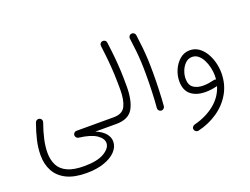

<svg xmlns="http://www.w3.org/2000/svg" viewBox="-130 -895 1884 1448"><g transform="rotate(-20 812.5 -170.5)"><path d="M61.5 32.7Q61.5 -25.9 75.7 -86.9Q89.8 -147.9 113.8 -213.9Q117.7 -224.6 127.9 -229.2Q138.2 -233.9 148.9 -230Q159.2 -226.6 164.1 -216.3Q168.9 -206.1 165 -195.3Q142.6 -133.3 129.6 -75.4Q116.7 -17.6 116.7 31.7Q116.7 89.8 138.7 132.6Q160.6 175.3 210.7 198.2Q260.7 221.2 344.7 221.2Q450.7 221.2 505.6 188Q560.5 154.8 560.5 113.8Q560.5 77.6 516.4 47.1Q472.2 16.6 376.5 4.9Q367.2 3.9 360.4 -3.4Q353.5 -10.7 352.5 -20Q351.6 -31.7 359.6 -40.5Q367.7 -49.3 379.4 -49.3H678.7Q689.9 -49.3 697.8 -41.3Q705.6 -33.2 705.6 -22Q705.6 -10.7 697.8 -2.9Q689.9 4.9 678.7 4.9H510.3Q561 24.9 586.7 55.2Q612.3 85.4 612.3 120.6Q612.3 163.1 579.3 198.5Q546.4 233.9 486.1 255.1Q425.8 276.4 343.3 276.4Q245.6 276.4 183.3 245.4Q121.1 214.4 91.3 159.2Q61.5 104 61.5 32.7Z M651.9 -22Q651.9 -33.2 659.7 -41.3Q667.5 -49.3 678.7 -49.3Q748 -49.3 772 -96.9Q795.9 -144.5 795.9 -230Q795.9 -294.4 793.7 -347.2Q791.5 -399.9 786.4 -456.3Q781.2 -512.7 771.5 -587.9Q770 -599.1 777.1 -608.2Q784.2 -617.2 794.9 -618.2Q806.2 -619.6 815.2 -612.8Q824.2 -606 825.2 -594.7Q834.5 -524.9 839.8 -469.5Q845.2 -414.1 847.7 -359.6Q850.1 -305.2 850.1 -237.3Q850.1 -120.1 813.5 -57.6Q776.9 4.9 678.7 4.9Q667.5 4.9 659.7 -2.9Q651.9 -10.7 651.9 -22Z M995.6 -565.9Q994.1 -577.1 1001.2 -586.2Q1008.3 -595.2 1019 -596.2Q1030.3 -597.7 1039.3 -590.8Q1048.3 -584 1049.8 -572.8Q1058.1 -512.7 1062.7 -465.6Q1067.4 -418.5 1069.6 -371.1Q1071.8 -323.7 1071.8 -261.7Q1071.8 -198.2 1069.3 -128.7Q1066.9 -59.1 1062 1.5Q1061 12.2 1052.2 19.8Q1043.5 27.3 1032.2 26.4Q1021.5 25.4 1013.9 16.8Q1006.3 8.3 1007.3 -2.4Q1012.7 -63 1015.1 -132.1Q1017.6 -201.2 1017.6 -263.7Q1017.6 -323.7 1015.4 -369.1Q1013.2 -414.6 1008.5 -460.2Q1003.9 -505.9 995.6 -565.9Z M1388.7 -328.1Q1428.2 -328.1 1459.2 -306.6Q1490.2 -285.2 1511.7 -249.8Q1533.2 -214.4 1544.4 -171.6Q1555.7 -128.9 1555.7 -86.9Q1555.7 3.9 1514.4 75.7Q1473.1 147.5 1402.6 195.8Q1332 244.1 1244.1 264.6Q1232.9 266.6 1223.6 260.3Q1214.4 253.9 1211.9 243.2Q1209.5 231.9 1216.1 222.9Q1222.7 213.9 1233.4 210.9Q1331.1 186 1398.9 130.9Q1466.8 75.7 1490.7 -3.9Q1440.4 8.8 1397 8.8Q1322.3 8.8 1278.8 -26.6Q1235.4 -62 1235.4 -134.8Q1235.4 -181.2 1254.9 -225.6Q1274.4 -270 1308.8 -299.1Q1343.3 -328.1 1388.7 -328.1ZM1286.6 -136.7Q1286.6 -86.4 1316.4 -64.5Q1346.2 -42.5 1396.5 -42.5Q1418 -42.5 1439.7 -45.9Q1461.4 -49.3 1483.9 -54.7Q1492.2 -57.1 1501 -53.2Q1502.4 -68.8 1502.4 -85Q1502.4 -114.7 1495.1 -147.7Q1487.8 -180.7 1473.4 -209.7Q1459 -238.8 1437.5 -256.8Q1416 -274.9 1387.7 -274.9Q1357.4 -274.9 1334.5 -253.2Q1311.5 -231.4 1299.1 -199.5Q1286.6 -167.5 1286.6 -136.7Z"/></g></svg>

Font: Mikhak-DS1-FD Light
Style: Regular
Weight: 300
Designer: Amin Abedi
Version: Version 3.2